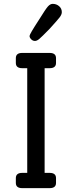

<svg xmlns="http://www.w3.org/2000/svg" viewBox="-20 -974 372 994"><path d="M182 -872Q216 -927 228 -940.5Q240 -954 253 -954Q272 -954 286 -942Q300 -930 300 -911Q300 -899 289 -884.5Q278 -870 237 -825Q196 -783 183.5 -772.5Q171 -762 161 -762Q150 -762 141.5 -770.5Q133 -779 133 -788Q133 -797 182 -872ZM95 0Q62 0 62 -27V-52Q62 -79 95 -79H121V-621H95Q62 -621 62 -648V-673Q62 -700 95 -700H237Q270 -700 270 -673V-648Q270 -621 237 -621H211V-79H237Q270 -79 270 -52V-27Q270 0 237 0Z"/></svg>

Font: Solway
Style: Regular
Weight: 400
Designer: Mariya V. Pigoulevskaya
Foundry: The Northern Block Ltd.
Version: Version 1.000;hotconv 1.0.109;makeotfexe 2.5.65596